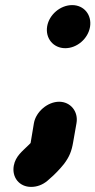

<svg xmlns="http://www.w3.org/2000/svg" viewBox="-20 -559 374 753"><path d="M113 -76 100 2 92 10C68 34 41 53 34 91C26 137 56 174 102 174C125 174 147 166 166 150L175 142C194 126 215 104 231 84C252 56 261 34 267 -2L280 -76C288 -121 257 -160 212 -160C167 -160 121 -121 113 -76ZM165 -456C157 -409 189 -370 236 -370C282 -370 325 -407 333 -453C341 -500 310 -539 263 -539C217 -539 173 -502 165 -456Z"/></svg>

Font: Blanket
Style: BlkObl
Weight: 900
Foundry: Cannot Into Space Fonts
Version: Version 0.9